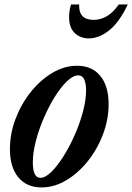

<svg xmlns="http://www.w3.org/2000/svg" viewBox="-20 -829 592 860"><path d="M166.5 10.5Q99.5 10.5 62 -34.8Q24.5 -80 24.5 -161Q24.5 -230.5 49.8 -297Q75 -363.5 118 -417.2Q161 -471 214.8 -502.8Q268.5 -534.5 325 -534.5Q392 -534.5 429.2 -489.2Q466.5 -444 466.5 -362.5Q466.5 -293.5 441.2 -227Q416 -160.5 373.2 -107Q330.5 -53.5 276.8 -21.5Q223 10.5 166.5 10.5ZM161 -32.5Q183 -32.5 210 -59Q237 -85.5 264.2 -128.8Q291.5 -172 314.5 -224Q337.5 -276 351.5 -328.5Q365.5 -381 365.5 -424.5Q365.5 -456 357 -473.8Q348.5 -491.5 330.5 -491.5Q308 -491.5 280.8 -465.8Q253.5 -440 226.5 -397Q199.5 -354 177 -302.2Q154.5 -250.5 140.8 -198Q127 -145.5 127 -101Q127 -68.5 135.2 -50.5Q143.5 -32.5 161 -32.5ZM378.5 -657Q339.5 -657 314.5 -681.2Q289.5 -705.5 289.5 -752.5Q289.5 -765 291.2 -778Q293 -791 298 -809H334.5Q331.5 -740 399.5 -740Q431 -740 459.2 -756.8Q487.5 -773.5 512 -809H552.5Q513 -727 467.8 -692Q422.5 -657 378.5 -657Z"/></svg>

Font: Libre Caslon Condensed SemiBold Italic
Style: Regular
Weight: 600
Italic angle: -22.583°
Designer: Pablo Impallari, Rodrigo Fuenzalida, Katja Schimmel, Ertekin Erdin
Foundry: Pablo Impallari, Rodrigo Fuenzalida
Version: Version 2.000; ttfautohint (v1.8.4.7-5d5b);gftools[0.9.33]